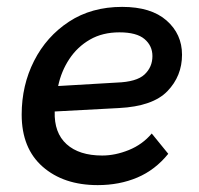

<svg xmlns="http://www.w3.org/2000/svg" viewBox="-20 -529 579 558"><path d="M264 9Q165 9 104 -44.5Q43 -98 43 -196Q43 -281 79 -352Q115 -423 180.5 -466Q246 -509 335 -509Q419 -509 464 -469.5Q509 -430 509 -370Q509 -308 466.5 -264Q424 -220 326 -215L139 -205Q137 -143 173.5 -110Q210 -77 277 -77Q315 -77 354.5 -93Q394 -109 421 -141L469 -82Q431 -35 379 -13Q327 9 264 9ZM327 -435Q278 -435 241.5 -414Q205 -393 181.5 -357.5Q158 -322 149 -279L319 -289Q377 -291 400 -312.5Q423 -334 423 -366Q423 -396 400 -415.5Q377 -435 327 -435Z"/></svg>

Font: Livvic Medium
Style: Italic
Weight: 500
Italic angle: -10°
Designer: Jacques Le Bailly, Baron von Fonthausen
Version: Version 1.001; ttfautohint (v1.8.2)